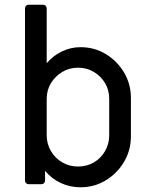

<svg xmlns="http://www.w3.org/2000/svg" viewBox="-20 -781 638 814"><path d="M321 13Q277 13 238 -5Q199 -23 171 -57V-16Q171 -9 166.5 -4.5Q162 0 155 0H102Q95 0 90.5 -4.5Q86 -9 86 -16V-745Q86 -752 90.5 -756.5Q95 -761 102 -761H162Q169 -761 173.5 -756.5Q178 -752 178 -745V-513Q205 -545 242.5 -563Q280 -581 321 -581Q381 -581 429 -551.5Q477 -522 506 -473.5Q535 -425 535 -365V-203Q535 -144 506 -95Q477 -46 428.5 -16.5Q380 13 321 13ZM311 -75Q348 -75 378 -92.5Q408 -110 425.5 -140.5Q443 -171 443 -207V-362Q443 -399 425.5 -428.5Q408 -458 378 -476Q348 -494 311 -494Q274 -494 244 -476Q214 -458 196 -428.5Q178 -399 178 -362V-207Q178 -171 196 -140.5Q214 -110 244 -92.5Q274 -75 311 -75Z"/></svg>

Font: Miriam Libre Medium
Style: Regular
Weight: 500
Version: Version 2.000